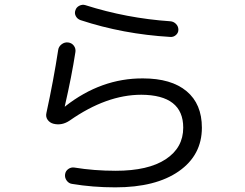

<svg xmlns="http://www.w3.org/2000/svg" viewBox="-20 -764 1040 814"><path d="M207 -239.3Q191.4 -243.2 182.1 -255.9Q172.9 -268.6 176.8 -285.2Q207 -423.8 226.6 -551.8Q228.5 -566.4 241.2 -576.2Q253.9 -585.9 269 -584Q284.2 -582 293 -570.3Q301.8 -558.6 299.8 -543.9Q284.2 -442.4 254.9 -314.5V-311.5H255.9L256.8 -313.5Q409.2 -432.6 585.9 -431.6Q706.1 -431.6 771 -377.4Q835.9 -323.2 835.9 -222.7Q835.9 -106.4 738.3 -38.1Q640.6 30.3 468.8 30.3Q373 30.3 285.2 15.6Q271.5 13.7 262.7 1.5Q253.9 -10.7 255.9 -24.9Q257.8 -39.1 269.5 -47.4Q281.2 -55.7 294.9 -53.7Q378.9 -40 470.7 -40Q608.4 -40 682.6 -88.9Q756.8 -137.7 756.8 -222.7Q756.8 -361.3 579.1 -362.3Q431.6 -362.3 275.4 -252.9Q242.2 -230.5 207 -239.3ZM341.8 -742.2Q516.6 -686.5 702.1 -673.8Q715.8 -672.9 726.1 -662.6Q736.3 -652.3 736.3 -637.7Q736.3 -625 726.1 -615.7Q715.8 -606.4 702.1 -607.4Q502 -619.1 321.3 -678.7Q307.6 -683.6 301.3 -695.8Q294.9 -708 299.8 -720.7Q303.7 -733.4 316.4 -739.7Q329.1 -746.1 341.8 -742.2Z"/></svg>

Font: Rounded-X Mgen+ 2m regular
Style: Regular
Weight: 400
Designer: [Source Han Sans]
Ryoko NISHIZUKA  (kana & ideographs); Paul D. Hunt (Latin, Greek & Cyrillic); Wenlong ZHANG  (bopomofo
Version: Version 1.059.20150602